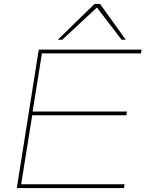

<svg xmlns="http://www.w3.org/2000/svg" viewBox="-20 -951 736 971"><path d="M65 0 176 -700H696L693 -681H192L145 -387H622L619 -368H143L87 -19H610L607 0ZM272 -750 458 -931H486L616 -750H595L470 -913L295 -750Z"/></svg>

Font: Georama Extended Thin
Style: Italic
Weight: 100
Width: 7
Italic angle: -9°
Designer: Jean-Baptiste Levee
Foundry: Production Type
Version: Version 1.000